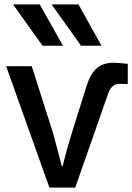

<svg xmlns="http://www.w3.org/2000/svg" viewBox="-20 -851 600 871"><path d="M7.8 -550.8H124L220.7 -247.1Q221.7 -242.2 260.7 -96.7H263.7Q285.2 -182.6 305.7 -247.1L373 -461.9Q389.6 -515.6 418.5 -541Q447.3 -566.4 496.1 -566.4Q509.8 -566.4 533.2 -564Q556.6 -561.5 559.6 -561.5V-469.7Q546.9 -470.7 520.5 -470.7Q485.4 -470.7 469.7 -423.8L321.3 0H204.1ZM39.1 -831.1H160.2L265.6 -643.6H172.9ZM213.9 -831.1H335.9L440.4 -643.6H347.7Z"/></svg>

Font: Gothic A1 SemiBold
Style: Regular
Weight: 600
Version: Version 2.50